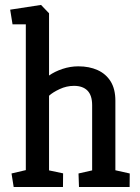

<svg xmlns="http://www.w3.org/2000/svg" viewBox="-20 -752 564 772"><path d="M35 0 26.3 -54.5 83.8 -68V-654.2H30.4L20.9 -713.1L145 -732.2L177.2 -698.6V-448.3Q199.5 -464.2 231 -474.8Q262.6 -485.3 295.1 -485.3Q339 -485.3 372.6 -470.1Q406.1 -454.9 425 -424.5Q443.9 -394 443.9 -347.1V-67.4L501.7 -54.5L501.2 0H297.6L295.7 -54.5L350.5 -66.9V-329.1Q350.5 -368.7 331.6 -387.8Q312.7 -406.8 277.5 -406.8Q247.6 -406.8 219.7 -393.7Q191.8 -380.7 177.2 -367V-66.9L233.7 -55L233.2 0Z"/></svg>

Font: Kreon Light
Style: Regular
Weight: 300
Designer: Julia Petretta
Foundry: Julia Petretta and Eli Heuer
Version: Version 2.002